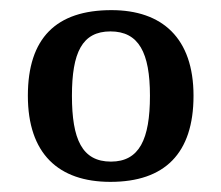

<svg xmlns="http://www.w3.org/2000/svg" viewBox="-20 -739 437 379"><path d="M198 -380C305 -380 362 -436 362 -550C362 -664 300 -719 200 -719C91 -719 35 -664 35 -550C35 -436 95 -380 198 -380ZM199 -420C142 -420 122 -464 122 -550C122 -635 142 -677 198 -677C254 -677 276 -635 276 -550C276 -464 255 -420 199 -420Z"/></svg>

Font: Noto Serif Devanagari
Style: Regular
Weight: 400
Designer: Universal Thirst, Indian Type Foundry and the Monotype Design Team
Foundry: Monotype Imaging Inc.
Version: Version 2.004